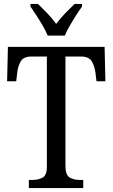

<svg xmlns="http://www.w3.org/2000/svg" viewBox="-20 -951 570 971"><path d="M126 0V-41H144Q173 -41 195 -52.5Q217 -64 217 -108V-665H137Q99 -665 84.5 -640Q70 -615 67 -582L62 -540H16L20 -714H509L513 -540H468L463 -582Q459 -615 444.5 -640Q430 -665 391 -665H311V-113Q311 -66 332 -53.5Q353 -41 383 -41H401V0ZM221 -771Q212 -794 196.5 -820.5Q181 -847 164 -873Q147 -899 134 -918V-931H172Q195 -909 220 -883Q245 -857 264 -830Q284 -857 309 -883Q334 -909 357 -931H395V-918Q381 -899 364.5 -873Q348 -847 332.5 -820.5Q317 -794 308 -771Z"/></svg>

Font: Noto Serif Sinhala Condensed
Style: Regular
Weight: 400
Width: 3
Designer: Jelle Bosma - Monotype Design Team
Foundry: Monotype Imaging Inc.
Version: Version 2.007; ttfautohint (v1.8.4.7-5d5b)